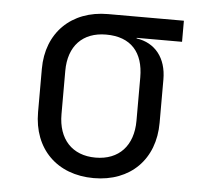

<svg xmlns="http://www.w3.org/2000/svg" viewBox="-45 -597 690 653"><g transform="rotate(5 300.0 -270.0)"><path d="M557 -550H298C173 -550 90 -468 90 -345V-197C90 -72 172 10 298 10C423 10 505 -72 505 -197V-345C505 -418 466 -467 402 -476V-478H557ZM426 -197C426 -112 378 -60 298 -60C218 -60 170 -112 170 -197V-345C170 -430 218 -480 298 -480C383 -480 426 -430 426 -345Z"/></g></svg>

Font: Tekne LDO Light
Style: Regular
Weight: 300
Monospace: yes
Designer: Alessio Laiso, Mario Rullo, Paolo Rosset
Foundry: Alessio Laiso
Version: Version 1.000;hotconv 1.0.109;makeotfexe 2.5.65596